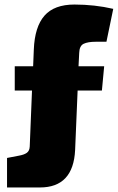

<svg xmlns="http://www.w3.org/2000/svg" viewBox="-20 -661 519 846"><path d="M329 -428 326 -369H439L429 -262H322L311 0Q303 165 156 165H11V35L63 25Q86 21 98 12.5Q110 4 111 -15L121 -262H45V-369H126L129 -443Q133 -543 176 -592Q219 -641 308 -641Q397 -641 479 -622L449 -477H402Q367 -477 348.5 -468Q330 -459 329 -428Z"/></svg>

Font: Myanmar Thuriya
Style: Regular
Weight: 400
Designer: Danh Hong
Foundry: Google Inc.
Version: Version 2.00 November 23, 2015